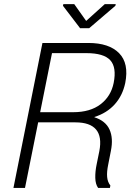

<svg xmlns="http://www.w3.org/2000/svg" viewBox="-20 -921 657 941"><path d="M167 -321.3 102.5 0H45.9L188 -710.4H413.1Q514.6 -710.4 563.7 -660.4Q612.8 -610.4 593.8 -514.2Q580.6 -452.1 542 -409.4Q503.4 -366.7 442.9 -347.7V-346.2Q497.6 -328.6 516.8 -286.1Q536.1 -243.7 523.4 -181.2L510.3 -114.3Q502.9 -78.6 505.1 -53.7Q507.3 -28.8 521 -11.7L518.6 0H460.9Q447.8 -18.1 447 -49.1Q446.3 -80.1 453.6 -115.2L466.8 -180.2Q480.5 -251 450.9 -286.1Q421.4 -321.3 349.6 -321.3ZM176.8 -371.1H338.4Q422.4 -371.1 473.1 -410.2Q523.9 -449.2 537.1 -514.6Q552.2 -590.8 520.5 -625.7Q488.8 -660.6 403.3 -660.6H234.9ZM402.3 -818.4 493.7 -900.9H547.4L545.4 -892.6L417 -782.7H372.6L288.6 -892.6L290.5 -900.9H343.8Z"/></svg>

Font: Franko
Style: Light Italic
Weight: 300
Designer: Google
Version: Version 1.200310; 2013